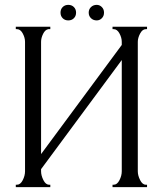

<svg xmlns="http://www.w3.org/2000/svg" viewBox="-20 -770 675 790"><path d="M443 0V-10H448Q462 -10 471.5 -28.5Q481 -47 481 -65V-523L149 -74V-65Q149 -48 158.5 -29Q168 -10 182 -10H187V0H45V-10H50Q64 -10 73.5 -28.5Q83 -47 83 -65V-598Q83 -615 73.5 -632.5Q64 -650 50 -650H45V-660H187V-650H179Q166 -648 157.5 -631Q149 -614 149 -598V-136L481 -585V-598Q481 -615 471.5 -632.5Q462 -650 448 -650H443V-660H585V-650H580Q566 -650 556.5 -632Q547 -614 547 -598V-65Q547 -48 556.5 -29Q566 -10 580 -10H585V0ZM378 -686Q364 -686 354.5 -695Q345 -704 345 -718Q345 -732 354.5 -741Q364 -750 378 -750Q390 -750 399 -741Q408 -732 408 -718Q408 -704 399 -695Q390 -686 378 -686ZM284 -741Q293 -732 293 -718Q293 -704 284 -695Q275 -686 261 -686Q247 -686 238 -695Q229 -704 229 -718Q229 -732 238 -741Q247 -750 261 -750Q275 -750 284 -741Z"/></svg>

Font: Forum
Style: Regular
Weight: 400
Designer: Denis Masharov
Foundry: Denis Masharov
Version: Version 1.000